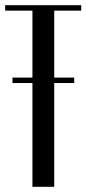

<svg xmlns="http://www.w3.org/2000/svg" viewBox="-22 -720 333 740"><path d="M291 -679H187V-421H264V-400H187V0H103V-400H26V-421H103V-679H-2V-700H291Z"/></svg>

Font: Moniqa SemBd Narrow Heading
Style: Regular
Weight: 600
Width: 4
Designer: Rajesh Rajput
Foundry: Rajesh Rajput
Version: Version 1.000